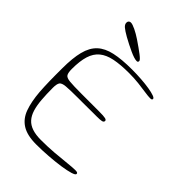

<svg xmlns="http://www.w3.org/2000/svg" viewBox="-239 -895 1037 1037"><g transform="rotate(45 279.0 -377.0)"><path d="M236 36.5Q167 36.5 128 12Q89 -12.5 71.8 -60.2Q54.5 -108 49 -177.5Q47.5 -196.5 46.8 -216.8Q46 -237 45.5 -258.8Q45 -280.5 45 -304Q45 -327.5 45 -352.5Q45 -432.5 58.2 -484Q71.5 -535.5 102.2 -564.2Q133 -593 185.5 -604.5Q238 -616 316 -616Q353 -616 387.8 -613.5Q422.5 -611 449.8 -606.5Q477 -602 493 -596.2Q509 -590.5 509 -583.5Q509 -578.5 505.5 -576.8Q502 -575 495 -575Q480 -575 453.8 -579Q427.5 -583 393 -587Q358.5 -591 318.5 -591Q253 -591 208 -581.8Q163 -572.5 135.8 -550Q108.5 -527.5 96.2 -488Q84 -448.5 84 -388.5Q84 -360 91 -347.8Q98 -335.5 125.8 -332.8Q153.5 -330 216 -330Q225.5 -330 244.2 -330Q263 -330 284.2 -330Q305.5 -330 323.2 -330Q341 -330 348.5 -330Q386.5 -330 398.2 -327Q410 -324 410 -316.5Q410 -307 398.5 -304.2Q387 -301.5 362.5 -301.5Q350.5 -301.5 332.8 -301.5Q315 -301.5 294.8 -301.2Q274.5 -301 255.2 -301Q236 -301 221.5 -301Q157.5 -301 128.2 -298.5Q99 -296 91.2 -284Q83.5 -272 83.5 -244Q83.5 -193.5 86.8 -153.8Q90 -114 99 -84.8Q108 -55.5 125.2 -36.2Q142.5 -17 170 -7.8Q197.5 1.5 237.5 1.5Q290 1.5 339 -2.5Q388 -6.5 426.2 -10.8Q464.5 -15 484 -15Q495 -15 499.2 -12.8Q503.5 -10.5 503.5 -5Q503.5 3 479 10.5Q454.5 18 414.8 23.8Q375 29.5 328 33Q281 36.5 236 36.5ZM301.5 -665.5Q283.5 -665.5 246.5 -682.5Q209.5 -699.5 172.5 -720Q142.5 -737 129 -748.5Q115.5 -760 115.5 -773Q115.5 -781.5 120.2 -786.2Q125 -791 132.5 -791Q145 -791 169.8 -779Q194.5 -767 219 -750.5Q260.5 -722.5 286 -703Q311.5 -683.5 311.5 -676Q311.5 -670.5 309.2 -668Q307 -665.5 301.5 -665.5Z"/></g></svg>

Font: Gluten Thin Thin
Style: Regular
Weight: 250
Version: Version 1.300